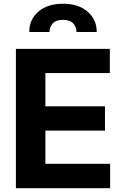

<svg xmlns="http://www.w3.org/2000/svg" viewBox="-20 -982 652 1002"><path d="M554.7 0H63V-727.1H553.2V-600.6H216.8V-427.2H527.8V-300.3H216.8V-127H554.7ZM238.3 -814.9H132.8Q132.3 -879.4 180.2 -921.4Q227.5 -962.4 308.6 -962.4Q389.6 -962.4 437 -921.4Q484.9 -879.4 484.9 -814.9H379.4Q379.4 -840.3 362.8 -858.9Q345.7 -878.4 308.6 -878.4Q271 -878.4 254.4 -858.9Q237.3 -838.9 238.3 -814.9Z"/></svg>

Font: My Font
Style: Bold
Weight: 500
Designer: Rasmus Andersson
Foundry: rsms
Version: Version 0.001